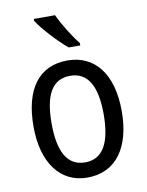

<svg xmlns="http://www.w3.org/2000/svg" viewBox="-87 -828 688 900"><g transform="rotate(-10 257.5 -378.0)"><path d="M238 -766H137V-757C162 -716 232 -641 275 -606H330V-617C300 -654 259 -720 238 -766ZM468 -269C468 -449 386 -547 258 -547C121 -547 48 -446 48 -269C48 -97 127 10 256 10C393 10 468 -97 468 -269ZM134 -269C134 -402 171 -474 258 -474C343 -474 382 -402 382 -269C382 -135 343 -62 258 -62C172 -62 134 -136 134 -269Z"/></g></svg>

Font: Noto Sans Oriya Cond
Style: Regular
Weight: 400
Width: 3
Designer: Amélie Bonet and Sol Matas
Foundry: Google LLC
Version: Version 2.006